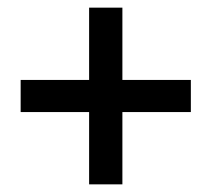

<svg xmlns="http://www.w3.org/2000/svg" viewBox="-20 -581 553 502"><path d="M213 -99V-288H34V-372H213V-561H300V-372H479V-288H300V-99Z"/></svg>

Font: Mada SemiBold
Style: Regular
Weight: 600
Designer: Khaled Hosny
Version: Version 1.5